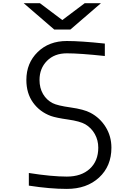

<svg xmlns="http://www.w3.org/2000/svg" viewBox="-20 -1187 726 1217"><path d="M323.6 -1000 130.2 -1166.7H233.1L375 -1059.9L516.9 -1166.7H619.8L426.4 -1000ZM403.6 10.4Q296.9 10.4 162.8 -10.4V-90.5Q307.3 -67.7 403.6 -67.7Q495.4 -67.7 549.2 -117.2Q602.9 -166.7 602.9 -250.7Q602.9 -298.2 581.1 -337.2Q559.2 -376.3 520.8 -399.1Q487 -418.6 411.5 -429.4Q335.9 -440.1 302.7 -451.8Q231.8 -477.9 189.5 -536.8Q147.1 -595.7 147.1 -680.3Q147.1 -787.1 218.8 -857.1Q290.4 -927.1 403.6 -927.1Q491.5 -927.1 644.5 -910.8V-832Q486.3 -849 403.6 -849Q324.9 -849 277.7 -801.1Q230.5 -753.3 230.5 -680.3Q230.5 -628.9 252.9 -590.8Q275.4 -552.7 313.8 -533.2Q343.8 -517.6 427.7 -505.9Q511.7 -494.1 553.4 -472Q613.9 -440.1 650.1 -381.5Q686.2 -322.9 686.2 -250.7Q686.2 -134.1 608.1 -61.8Q529.9 10.4 403.6 10.4Z"/></svg>

Font: Monoid
Style: Regular
Weight: 400
Width: 4
Monospace: yes
Designer: Andreas Larsen (@larsenwork)
Version: Version 0.61